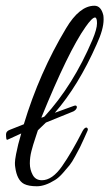

<svg xmlns="http://www.w3.org/2000/svg" viewBox="-20 -647 381 669"><path d="M126 -19Q162 -19 196 -67.5Q230 -116 268 -191Q276 -205 283 -202Q288 -198 285 -191.5Q282 -185 272.5 -163.5Q263 -142 258.5 -133.5Q254 -125 242.5 -103.5Q231 -82 222.5 -71.5Q214 -61 199.5 -44.5Q185 -28 172 -20Q137 2 108.5 2Q80 2 64 -6Q39 -19 33 -65Q32 -70 32 -79.5Q32 -89 36 -110Q42 -142 54 -182L8 -161Q3 -158 2 -164Q1 -170 1 -179Q1 -190 15 -195L63 -214Q117 -393 210 -548Q257 -627 309 -627Q332 -627 340 -594Q341 -588 341 -579Q341 -545 317 -493Q253 -348 171 -254L237 -278Q247 -282 248 -274Q247 -265 236 -259L140 -220Q131 -211 112 -193Q111 -189 103 -165.5Q95 -142 89.5 -120.5Q84 -99 84 -77.5Q84 -56 94 -37.5Q104 -19 126 -19ZM302 -508Q318 -546 318 -566Q318 -586 311 -586Q301 -586 278 -553Q218 -468 124 -237Q130 -238 135 -241Q235 -350 302 -508Z"/></svg>

Font: Great Vibes
Style: Regular
Weight: 400
Designer: Robert E. Leuschke
Foundry: Robert E. Leuschke
Version: Version 1.001